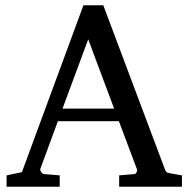

<svg xmlns="http://www.w3.org/2000/svg" viewBox="-20 -707 714 727"><path d="M668.9 0H431.2V-43L488.8 -47.9Q493.7 -47.9 497.1 -54.7Q500.5 -61.5 499 -64.9L430.2 -248H199.2L132.8 -67.9Q130.9 -62 136.5 -54.9Q142.1 -47.9 147 -47.9L206.1 -43V0H4.9V-43L63 -55.2L295.9 -687H371.1L603 -69.8Q606.9 -59.6 609.9 -56.2Q612.8 -52.7 624 -50.8L668.9 -43ZM412.1 -295.9 314 -558.1 216.8 -295.9Z"/></svg>

Font: Eeyek
Style: Regular
Weight: 400
Designer: Pravabati Chingangbam and Tabish
Foundry: SIL International
Version: Version 2.000